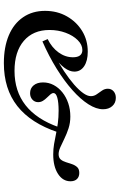

<svg xmlns="http://www.w3.org/2000/svg" viewBox="169 -784 625 1004"><g transform="rotate(90 482.0 -281.5)"><path d="M309.7 11.3Q225.8 11.3 164.5 -14.5Q103.2 -40.3 69.8 -89.1Q36.3 -137.9 36.3 -204Q36.3 -267.7 64.9 -318.1Q93.5 -368.5 141.5 -398Q189.5 -427.4 250 -427.4Q297.6 -427.4 325.8 -408.5Q354 -389.5 354 -357.3Q354 -332.3 334.3 -305.6Q314.5 -279 271 -245.2L260.5 -250Q311.3 -276.6 352 -303.6Q392.7 -330.6 421.8 -356Q450.8 -381.5 466.5 -403.6Q482.3 -425.8 482.3 -443.5Q482.3 -460.5 472.6 -474.2Q462.9 -487.9 453.2 -502Q443.5 -516.1 443.5 -532.3Q443.5 -550.8 456.9 -562.5Q470.2 -574.2 491.1 -574.2Q517.7 -574.2 534.3 -555.6Q550.8 -537.1 550.8 -507.3Q550.8 -471.8 524.6 -430.6Q498.4 -389.5 450.8 -347.2Q403.2 -304.8 338.3 -264.5Q273.4 -224.2 196 -190.3L183.9 -217.7Q228.2 -239.5 253.6 -274.6Q279 -309.7 279 -350Q279 -374.2 269.4 -386.7Q259.7 -399.2 241.1 -399.2Q213.7 -399.2 189.5 -375Q165.3 -350.8 150.8 -311.7Q136.3 -272.6 136.3 -227.4Q136.3 -141.9 193.1 -93.1Q250 -44.4 350 -44.4Q456.5 -44.4 530.2 -102.4Q604 -160.5 644.4 -275.8L671 -271Q623.4 -129 533.9 -58.9Q444.4 11.3 309.7 11.3ZM466.9 -125.8Q441.1 -125.8 425.8 -144.4Q410.5 -162.9 410.5 -193.5Q410.5 -223.4 424.2 -249.2Q437.9 -275 462.5 -294.8Q487.1 -314.5 519.4 -325.4Q551.6 -336.3 588.7 -336.3Q621.8 -336.3 650.4 -327Q679 -317.7 703.6 -305.6Q728.2 -293.5 748.8 -284.3Q769.4 -275 785.5 -275Q804 -275 813.3 -285.9Q822.6 -296.8 827.4 -312.9Q832.3 -329 837.9 -345.2Q843.5 -361.3 853.6 -372.2Q863.7 -383.1 883.9 -383.1Q904 -383.1 915.7 -371Q927.4 -358.9 927.4 -337.1Q927.4 -296.8 888.7 -271.8Q850 -246.8 787.1 -246.8Q758.9 -246.8 733.1 -251.2Q707.3 -255.6 680.2 -261.3Q653.2 -266.9 623.4 -271Q593.5 -275 558.1 -275Q514.5 -275 490.3 -268.1Q466.1 -261.3 466.1 -248.4Q466.1 -240.3 473.4 -231.9Q480.6 -223.4 490.3 -213.7Q500 -204 506.9 -192.7Q513.7 -181.5 513.7 -167.7Q513.7 -150 500.4 -137.9Q487.1 -125.8 466.9 -125.8Z"/></g></svg>

Font: Playfair 5pt SemiExpanded Light SemiBold
Style: Regular
Weight: 600
Version: Version 2.001;gftools[0.9.30]